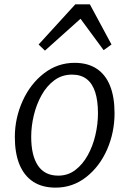

<svg xmlns="http://www.w3.org/2000/svg" viewBox="-20 -852 594 880"><path d="M235 8Q173.5 8 132 -19.2Q90.5 -46.5 69.2 -98.2Q48 -150 48 -224Q48 -310.5 84 -390Q119.5 -468 181.8 -516Q244 -564 322 -564Q382.5 -564 423.2 -537Q464 -510 484.5 -458.5Q505 -407 505 -333Q505 -245.5 471 -167Q436.5 -88.5 374.8 -40.2Q313 8 235 8ZM247 -47Q291.5 -47 325.2 -72.8Q359 -98.5 382.2 -140.5Q405.5 -182.5 417.2 -233Q429 -283.5 429 -333Q429 -389.5 416.5 -429Q404 -468.5 377.8 -489.2Q351.5 -510 310 -510Q264 -510 229 -484Q194 -458 170.5 -415.8Q147 -373.5 135 -323.5Q123 -273.5 123 -225Q123 -139 154 -93Q185 -47 247 -47ZM349 -766 186 -620 157 -648 325 -832H392L491 -648L455 -622Z"/></svg>

Font: Merriweather Sans Variable Regular
Style: Italic
Weight: 300
Italic angle: -8°
Designer: Eben Sorkin
Foundry: Eben Sorkin
Version: Version 2.001